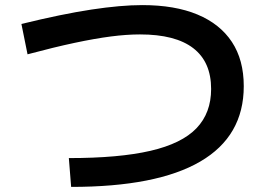

<svg xmlns="http://www.w3.org/2000/svg" viewBox="-20 -722 1040 753"><path d="M250 -102Q447 -102 570 -130.5Q693 -159 750.5 -219Q808 -279 808 -373Q808 -479 738 -533Q668 -587 529 -587Q477 -587 415 -579Q353 -571 273 -554Q193 -537 88 -509L64 -628Q223 -667 338.5 -684.5Q454 -702 538 -702Q666 -702 754.5 -665Q843 -628 889.5 -557.5Q936 -487 936 -384Q936 -188 765.5 -88.5Q595 11 259 11Z"/></svg>

Font: M PLUS 1 Code SemiBold
Style: Regular
Weight: 600
Designer: Coji Morishita
Foundry: UNDERFOREST DESIGN
Version: Version 1.005